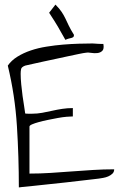

<svg xmlns="http://www.w3.org/2000/svg" viewBox="-20 -809 532 830"><path d="M13.7 -525.4Q29.3 -547.9 55.2 -564Q81.1 -580.1 112.8 -590.8Q144.5 -601.6 181.2 -607.4Q217.8 -613.3 252.9 -616.2Q288.1 -619.1 321.3 -620.1Q354.5 -621.1 379.9 -621.1Q381.8 -621.1 388.7 -620.6Q395.5 -620.1 403.3 -619.6Q411.1 -619.1 417.5 -619.1Q423.8 -619.1 426.8 -619.1Q430.7 -597.7 422.4 -589.4Q414.1 -581.1 400.9 -579.6Q387.7 -578.1 373 -580.6Q358.4 -583 351.6 -581.1Q341.8 -580.1 320.8 -575.7Q299.8 -571.3 274.4 -565.9Q249 -560.5 220.2 -554.2Q191.4 -547.9 165.5 -542.5Q139.6 -537.1 119.1 -532.2Q98.6 -527.3 88.9 -525.4Q73.2 -519.5 71.3 -510.7Q69.3 -502 69.3 -490.2Q69.3 -469.7 71.8 -444.3Q74.2 -418.9 77.6 -394Q81.1 -369.1 84.5 -348.6Q87.9 -328.1 88.9 -318.4Q92.8 -317.4 103.5 -317.4Q114.3 -317.4 118.2 -317.4Q140.6 -317.4 162.1 -321.3Q183.6 -325.2 205.1 -330.1Q226.6 -335 249 -338.4Q271.5 -341.8 294.9 -341.8V-305.7Q285.2 -305.7 267.6 -304.2Q250 -302.7 229 -298.8Q208 -294.9 186.5 -290.5Q165 -286.1 147.5 -281.2Q129.9 -276.4 118.7 -271.5Q107.4 -266.6 107.4 -261.7V-58.6Q153.3 -58.6 198.7 -61.5Q244.1 -64.5 290 -67.9Q335.9 -71.3 381.8 -74.2Q427.7 -77.1 473.6 -77.1Q473.6 -65.4 465.8 -58.1Q458 -50.8 447.8 -46.4Q437.5 -42 425.8 -40Q414.1 -38.1 408.2 -37.1Q404.3 -36.1 383.8 -34.2Q363.3 -32.2 333 -28.3Q302.7 -24.4 265.6 -20.5Q228.5 -16.6 192.4 -12.7Q156.2 -8.8 124 -5.4Q91.8 -2 70.3 0Q67.4 1 61.5 1Q61.5 -129.9 53.2 -263.2Q44.9 -396.5 13.7 -525.4ZM219.7 -789.1Q237.3 -771.5 246.6 -757.3Q255.9 -743.2 262.7 -729Q269.5 -714.8 277.3 -698.2Q285.2 -681.6 299.8 -658.2Q299.8 -651.4 296.9 -648.9Q293.9 -646.5 288.6 -645Q283.2 -643.6 276.9 -642.1Q270.5 -640.6 262.7 -636.7Q250 -658.2 243.2 -670.9Q236.3 -683.6 230 -694.3Q223.6 -705.1 215.3 -718.3Q207 -731.4 192.4 -753.9Z"/></svg>

Font: Annie Use Your Telescope
Style: Regular
Weight: 400
Version: Version 1.003 2001